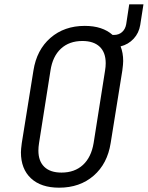

<svg xmlns="http://www.w3.org/2000/svg" viewBox="-20 -860 685 890"><path d="M579 -840H645L630 -744Q624 -707 599.5 -680.5Q575 -654 539 -645Q551 -615 551 -577Q551 -563 547 -533L493 -197Q478 -101 414 -45.5Q350 10 254 10Q170 10 123.5 -33.5Q77 -77 77 -154Q77 -167 81 -197L135 -533Q150 -629 214 -684.5Q278 -740 373 -740Q455 -740 502 -698H508Q531 -698 546 -711.5Q561 -725 565 -748ZM467 -533Q470 -551 470 -567Q470 -617 442 -643.5Q414 -670 362 -670Q301 -670 262.5 -634.5Q224 -599 214 -533L161 -197Q158 -178 158 -162Q158 -113 185.5 -86.5Q213 -60 265 -60Q326 -60 364.5 -95.5Q403 -131 414 -197Z"/></svg>

Font: JetBrains Mono Semi Light
Style: Italic
Weight: 350
Italic angle: -9°
Monospace: yes
Designer: Philipp Nurullin, Konstantin Bulenkov
Foundry: JetBrains
Version: 2.002